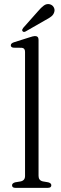

<svg xmlns="http://www.w3.org/2000/svg" viewBox="-20 -904 294 924"><path d="M165.5 -712.5V-57.5Q165.5 -35.5 186.5 -31L212.5 -26.5Q227 -22.5 227 -12.5Q227 0 210.5 0H54Q38 0 38 -12.5Q38 -22 52.5 -26.5L79.5 -31Q100.5 -35.5 100.5 -57V-654.5Q100.5 -672.5 85 -674L45 -674.5Q32 -676 32 -686Q32 -695.5 47 -700.5L119.5 -723.5Q140.5 -730.5 148 -730.5Q165.5 -730.5 165.5 -712.5ZM162.5 -849.5Q178 -868 191.2 -877.5Q204.5 -887 219.5 -883.5Q232.5 -880 238.5 -869.2Q244.5 -858.5 241.5 -847.5Q238 -833.5 226.8 -824.8Q215.5 -816 199 -807.5L103 -752.5Q93.5 -747.5 88.5 -754Q85.5 -757.5 87 -761.5Q88.5 -765.5 91.5 -769.5Z"/></svg>

Font: Fraunces 72pt S050 Light
Style: Regular
Weight: 300
Version: Version 1.000; ttfautohint (v1.8.3)